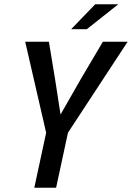

<svg xmlns="http://www.w3.org/2000/svg" viewBox="-20 -887 623 907"><path d="M198 -260 99 -690H211L240 -514L266 -346L362 -514L466 -690H583L301 -260L245 0H142ZM430 -867H539L390 -749H316Z"/></svg>

Font: Decalotype Medium Italic
Style: Regular
Weight: 500
Italic angle: -12°
Designer: Alfredo Marco Pradil
Foundry: Alfredo Marco Pradil
Version: Version 1.0